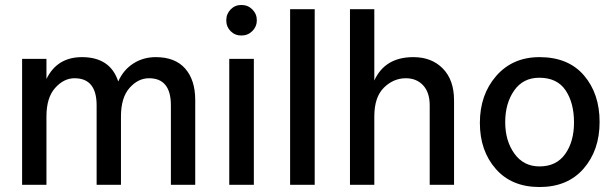

<svg xmlns="http://www.w3.org/2000/svg" viewBox="-20 -744 2475 773"><path d="M766 0H668V-320Q668 -429 580 -429Q536 -429 501.5 -390Q467 -351 467 -275V0H369V-320Q369 -429 280 -429Q237 -429 202 -390Q167 -351 167 -275V0H69V-507H167V-426Q210 -514 310 -514Q424 -514 456 -416Q477 -463 517 -488.5Q557 -514 607 -514Q685 -514 725.5 -468Q766 -422 766 -341Z M1002 0H903V-507H1002ZM1014 -662Q1014 -637 996 -619Q978 -601 952 -601Q926 -601 908.5 -618.5Q891 -636 891 -662Q891 -688 908.5 -706Q926 -724 952 -724Q978 -724 996 -706Q1014 -688 1014 -662Z M1247 0H1148V-707H1247Z M1808 0H1710V-320Q1710 -372 1683.5 -400.5Q1657 -429 1614 -429Q1564 -429 1525.5 -391Q1487 -353 1487 -275V0H1389V-707H1487V-420Q1530 -514 1644 -514Q1718 -514 1763 -468Q1808 -422 1808 -340Z M2152 9Q2040 9 1976 -64Q1912 -137 1912 -249Q1912 -363 1978 -438.5Q2044 -514 2152 -514Q2268 -514 2331 -440.5Q2394 -367 2394 -253Q2394 -139 2329.5 -65Q2265 9 2152 9ZM2014 -252Q2014 -177 2051 -125.5Q2088 -74 2152 -74Q2220 -74 2255.5 -124Q2291 -174 2291 -251Q2291 -330 2257 -380.5Q2223 -431 2151 -431Q2086 -431 2050 -379.5Q2014 -328 2014 -252Z"/></svg>

Font: Hind Vadodara Medium
Style: Regular
Weight: 500
Designer: Hitesh Malaviya
Foundry: Indian Type Foundry
Version: Version 1.001;PS 1.0;hotconv 1.0.86;makeotf.lib2.5.63406; tt